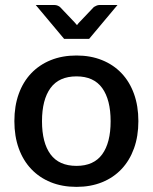

<svg xmlns="http://www.w3.org/2000/svg" viewBox="-20 -740 611 768"><path d="M286 -518Q342.5 -518 388.2 -499.5Q434 -481 466.2 -447Q498.5 -413 516 -364.5Q533.5 -316 533.5 -255.5Q533.5 -195 516 -146.5Q498.5 -98 466.2 -63.8Q434 -29.5 388.2 -11Q342.5 7.5 286 7.5Q229 7.5 183.2 -11Q137.5 -29.5 105 -63.8Q72.5 -98 55 -146.5Q37.5 -195 37.5 -255.5Q37.5 -316 55 -364.5Q72.5 -413 105 -447Q137.5 -481 183.2 -499.5Q229 -518 286 -518ZM286 -76.5Q355 -76.5 388.8 -122.8Q422.5 -169 422.5 -255Q422.5 -341 388.8 -387.8Q355 -434.5 286 -434.5Q216 -434.5 182 -387.8Q148 -341 148 -255Q148 -169 182 -122.8Q216 -76.5 286 -76.5ZM450 -720 336.5 -584.5H236.5L123 -720H197.5Q204.5 -720 210.5 -717.5Q216.5 -715 220 -712L278 -651Q282.5 -646 288 -639.5Q290.5 -643 292.8 -645.8Q295 -648.5 297.5 -651L355.5 -712Q359.5 -714.5 365.5 -717.2Q371.5 -720 378 -720Z"/></svg>

Font: Lato 2
Style: Regular
Weight: 600
Designer: Lukasz Dziedzic with Adam Twardoch and Botio Nikoltchev
Foundry: tyPoland Lukasz Dziedzic
Version: Version 2.015; 2015-08-06; http://www.latofonts.com/